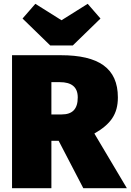

<svg xmlns="http://www.w3.org/2000/svg" viewBox="-20 -985 684 1005"><path d="M361 -747 506 -888 439 -965 302 -879 165 -965 98 -888 243 -747ZM416 0H644L474 -286C559 -335 597 -387 597 -475C597 -628 497 -696 298 -696H43V0H249V-248H287ZM249 -555H293C354 -555 387 -530 387 -475C387 -414 359 -386 303 -386H249Z"/></svg>

Font: Fira Sans Heavy
Style: Regular
Weight: 900
Designer: bBox Type GmbH & Carrois Corporate GbR & Edenspiekermann AG
Foundry: bBox Type GmbH & Carrois Corporate GbR & Edenspiekermann AG
Version: Version 4.300;PS 004.300;hotconv 1.0.88;makeotf.lib2.5.64775